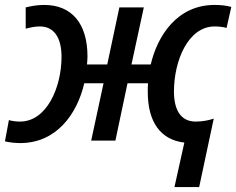

<svg xmlns="http://www.w3.org/2000/svg" viewBox="-34 -569 956 777"><path d="M712 8 672 188H772L831 -89C811 -82 785 -77 758 -77C696 -77 670 -126 670 -199C670 -321 726 -462 835 -462C851 -462 869 -460 883 -456L902 -541C880 -547 858 -549 834 -549C683 -549 603 -424 576 -308H498L548 -539H449L400 -308H318C319 -319 320 -330 320 -341C320 -473 257 -549 145 -549C115 -549 90 -544 70 -539V-453C90 -458 107 -462 127 -462C188 -462 215 -412 215 -339C215 -217 156 -77 47 -77C31 -77 15 -79 2 -83L-14 3C2 7 26 10 48 10C194 10 278 -107 307 -232H385L335 0H433L482 -232H565C564 -219 564 -209 564 -197C564 -75 616 -3 712 8Z"/></svg>

Font: Noto Sans Medium
Style: Italic
Weight: 500
Italic angle: -12°
Designer: Monotype Design Team
Foundry: Monotype Imaging Inc.
Version: Version 2.013